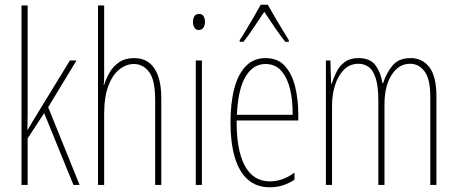

<svg xmlns="http://www.w3.org/2000/svg" viewBox="-20 -783 1937 813"><path d="M97 -361Q97 -326 97 -296.5Q97 -267 96 -233H97Q104 -244 108.5 -252Q113 -260 117.5 -268Q122 -276 128 -285L276 -527H304L184 -329L317 0H291L167 -304L97 -197V0H71V-760H97Z M421 -492Q421 -469 421 -455Q421 -441 419 -424H421Q429 -450 444 -476Q459 -502 484.5 -519.5Q510 -537 548 -537Q585 -537 610.5 -518Q636 -499 649.5 -461.5Q663 -424 663 -366V0H637V-360Q637 -444 611.5 -478Q586 -512 547 -512Q515 -512 486 -489.5Q457 -467 439 -420Q421 -373 421 -298V0H395V-760H421Z M835 -527V0H809V-527ZM823 -724Q837 -724 842.5 -713.5Q848 -703 848 -691Q848 -675 841 -665.5Q834 -656 822 -656Q809 -656 803 -666.5Q797 -677 797 -690Q797 -702 802.5 -713Q808 -724 823 -724Z M1104 -537Q1157 -537 1187 -503Q1217 -469 1230 -415Q1243 -361 1243 -301V-273H982Q981 -148 1016.5 -81.5Q1052 -15 1123 -15Q1149 -15 1175 -24Q1201 -33 1227 -52V-22Q1206 -8 1180 1Q1154 10 1123 10Q1066 10 1029 -23Q992 -56 974 -117.5Q956 -179 956 -264Q956 -347 972 -408Q988 -469 1021 -503Q1054 -537 1104 -537ZM1104 -512Q1052 -512 1020 -459Q988 -406 983 -297H1219Q1220 -356 1208.5 -404.5Q1197 -453 1171.5 -482.5Q1146 -512 1104 -512ZM1114 -763Q1127 -740 1145.5 -708Q1164 -676 1180.5 -649.5Q1197 -623 1203 -613V-606H1188Q1167 -632 1143 -667.5Q1119 -703 1099 -733Q1080 -705 1055.5 -668Q1031 -631 1011 -606H995V-613Q1006 -629 1022 -656Q1038 -683 1055 -712Q1072 -741 1084 -763Z M1718 -537Q1769 -537 1798.5 -498Q1828 -459 1828 -374V0H1802V-372Q1802 -449 1777.5 -481Q1753 -513 1717 -513Q1668 -513 1638 -465.5Q1608 -418 1608 -341V0H1582V-355Q1582 -417 1571 -451.5Q1560 -486 1541 -499.5Q1522 -513 1498 -513Q1460 -513 1435 -486.5Q1410 -460 1398 -420Q1386 -380 1386 -337V0H1360V-527H1379L1382 -428H1384Q1392 -451 1404 -476.5Q1416 -502 1438.5 -519.5Q1461 -537 1498 -537Q1549 -537 1571.5 -504.5Q1594 -472 1599 -431H1602Q1617 -476 1643 -506.5Q1669 -537 1718 -537Z"/></svg>

Font: Noto Sans Khmer ExtraCondensed Thin
Style: Regular
Weight: 250
Width: 2
Designer: Danh Hong and the Monotype Design Team
Foundry: Monotype Imaging Inc.
Version: Version 2.004